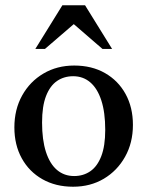

<svg xmlns="http://www.w3.org/2000/svg" viewBox="-20 -697 558 728"><path d="M261 -29.5Q296 -29.5 322.5 -47.8Q349 -66 364 -104.8Q379 -143.5 379 -204.5Q379 -271 364.2 -316.2Q349.5 -361.5 322.2 -384.8Q295 -408 257.5 -408Q222.5 -408 196 -389.8Q169.5 -371.5 154.5 -332.8Q139.5 -294 139.5 -232.5Q139.5 -166.5 154.2 -121Q169 -75.5 196.2 -52.5Q223.5 -29.5 261 -29.5ZM257 11Q191 11 140.8 -17.5Q90.5 -46 62.5 -96.8Q34.5 -147.5 34.5 -214Q34.5 -282 64 -335Q93.5 -388 144.8 -418.2Q196 -448.5 261.5 -448.5Q328 -448.5 378 -420Q428 -391.5 456 -340.8Q484 -290 484 -223.5Q484 -155.5 454.2 -102.5Q424.5 -49.5 373.5 -19.2Q322.5 11 257 11ZM114 -511.5 216.5 -677H302.5L405 -511.5H368.5L247 -616.5H272.5L150.5 -511.5Z"/></svg>

Font: Newsreader 24pt Medium
Style: Regular
Weight: 500
Designer: Hugues Gentile
Foundry: Production Type
Version: Version 1.003